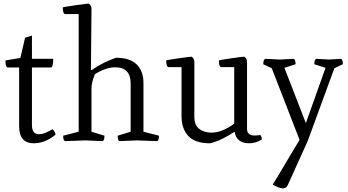

<svg xmlns="http://www.w3.org/2000/svg" viewBox="-20 -782 1930 1064"><path d="M288 -36Q230 12 167 12Q86 12 86 -83V-408H24Q10 -408 10 -447L93 -461L119 -573L157 -585V-456H275Q275 -408 261 -408H157V-89Q157 -38 196 -38Q225 -38 271 -66Q284 -54 288 -36Z M487 -52 559 -30Q559 0 546 0Q545 0 453 -4L343 0Q330 0 330 -30L416 -52V-704H342Q328 -704 328 -741Q328 -743 396 -752.5Q464 -762 471 -762Q487 -753 487 -734L484 -395L487 -393Q550 -437 623 -462Q700 -462 737.5 -425Q775 -388 775 -322V-52L861 -30Q861 0 848 0Q847 0 738 -4L645 0Q632 0 632 -30L704 -52V-319Q704 -409 619 -409Q566 -409 506 -371Q487 -324 487 -294Z M986 -410H915Q901 -410 901 -447Q901 -449 967.5 -458.5Q1034 -468 1041 -468Q1057 -459 1057 -440V-136Q1057 -87 1085 -67Q1113 -47 1151 -47Q1211 -47 1278 -97V-410H1207Q1193 -410 1193 -447Q1193 -449 1259.5 -458.5Q1326 -468 1333 -468Q1349 -459 1349 -440V-67Q1349 -31 1392 -31Q1404 -31 1422 -34Q1431 -25 1431 -9Q1397 12 1360 12Q1291 12 1280 -52Q1214 -9 1166 6Q1148 12 1143 12Q1061 12 1023.5 -28.5Q986 -69 986 -137Z M1833 -404 1685 0 1575 243Q1567 262 1548 262Q1529 262 1491 241L1519 196Q1546 150 1584.5 85.5Q1623 21 1640 -7L1486 -404L1439 -426Q1439 -456 1453 -456L1531 -452L1604 -456Q1618 -456 1618 -426L1556 -406L1675 -100L1784 -406L1722 -426Q1722 -456 1735 -456L1804 -452L1866 -456Q1880 -456 1880 -426Z"/></svg>

Font: Mate
Style: Regular
Weight: 400
Designer: Eduardo Rodriguez Tunni
Foundry: Eduardo Rodriguez Tunni
Version: Version 1.002